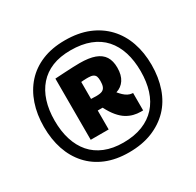

<svg xmlns="http://www.w3.org/2000/svg" viewBox="-149 -1059 1038 1019"><g transform="rotate(-30 370.0 -550.0)"><path d="M365 -207Q286 -207 225.5 -232Q165 -257 123.5 -303Q82 -349 61 -411.5Q40 -474 40 -550Q40 -626 61.5 -689Q83 -752 124 -797.5Q165 -843 225.5 -868Q286 -893 365 -893Q447 -893 508.5 -868Q570 -843 613 -797.5Q656 -752 678 -689Q700 -626 700 -550Q700 -474 678 -410Q656 -346 613 -301.5Q570 -257 508 -232Q446 -207 365 -207ZM365 -267Q432 -267 482.5 -287Q533 -307 566.5 -344Q600 -381 616.5 -433Q633 -485 633 -550Q633 -615 616.5 -667Q600 -719 567 -756Q534 -793 483.5 -812.5Q433 -832 365 -832Q300 -832 252 -812.5Q204 -793 171.5 -756Q139 -719 122.5 -667Q106 -615 106 -550Q106 -485 122.5 -433Q139 -381 171 -344Q203 -307 252 -287Q301 -267 365 -267ZM526 -363Q504 -363 482.5 -368.5Q461 -374 440.5 -386.5Q420 -399 400 -422.5Q380 -446 361 -483Q358 -483 355.5 -483Q353 -483 348 -483Q344 -483 339.5 -483Q335 -483 331 -483V-367H221V-742Q254 -744 280.5 -745.5Q307 -747 331 -748Q355 -749 373 -749Q430 -749 465.5 -736Q501 -723 518 -696.5Q535 -670 535 -628Q535 -583 516.5 -555Q498 -527 465 -517Q475 -505 486 -494.5Q497 -484 509.5 -477.5Q522 -471 535 -470Q537 -470 538 -470Q539 -470 540 -470V-363Q537 -363 533.5 -363Q530 -363 526 -363ZM362 -553Q388 -553 400 -559Q412 -565 417 -578Q422 -591 422 -612Q422 -629 418.5 -639Q415 -649 404.5 -654.5Q394 -660 375 -660Q367 -660 361 -660Q355 -660 348.5 -659.5Q342 -659 331 -658V-554Q343 -554 349.5 -553.5Q356 -553 362 -553Z"/></g></svg>

Font: Georama ExtraBold
Style: Regular
Weight: 800
Designer: Jean-Baptiste Levee
Foundry: Production Type
Version: Version 1.001